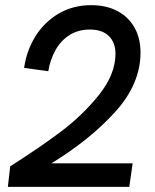

<svg xmlns="http://www.w3.org/2000/svg" viewBox="-20 -724 600 744"><path d="M427.5 -516Q427.5 -559 402 -584.2Q376.5 -609.5 328 -609.5Q283 -609.5 249.2 -588Q215.5 -566.5 195 -529.8Q174.5 -493 167 -448L73.5 -461Q82.5 -526.5 116.5 -582Q150.5 -637.5 206.5 -670.8Q262.5 -704 333.5 -704Q391.5 -704 434.5 -681.5Q477.5 -659 501 -617.5Q524.5 -576 524.5 -520.5Q524.5 -398.5 426.2 -290.2Q328 -182 179 -91H494L481 0H10.5L19.5 -79.5Q130 -149.5 214.8 -213Q299.5 -276.5 363.5 -356.2Q427.5 -436 427.5 -516Z"/></svg>

Font: HK Grotesk Medium
Style: Italic
Weight: 500
Italic angle: -8°
Designer: Alfredo Marco Pradil
Foundry: Hanken Design Co.
Version: Version 3.004